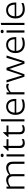

<svg xmlns="http://www.w3.org/2000/svg" viewBox="2442 -3185 753 5677"><g transform="rotate(-90 2818.5 -346.5)"><path d="M314 -479Q236 -479 143 -417V0H79V-530H139V-462Q239 -540 333 -540Q446 -540 489 -453Q589 -540 700 -540Q781 -540 828.5 -490.5Q876 -441 876 -345V0H812V-334Q812 -406 776.5 -442.5Q741 -479 681 -479Q595 -479 502 -415Q509 -388 509 -353V0H446V-334Q446 -406 410 -442.5Q374 -479 314 -479Z M1030 -530H1094V0H1030ZM1062 -615Q1040 -615 1026 -627.5Q1012 -640 1012 -659Q1012 -678 1026 -690.5Q1040 -703 1062 -703Q1085 -703 1099 -690.5Q1113 -678 1113 -659Q1113 -640 1099 -627.5Q1085 -615 1062 -615Z M1546 -23Q1496 10 1427 10Q1280 10 1280 -140V-473H1198V-490L1328 -630H1344V-530H1541V-473H1344V-145Q1344 -49 1439 -49Q1499 -49 1546 -81Z M1953 -23Q1903 10 1834 10Q1687 10 1687 -140V-473H1605V-490L1735 -630H1751V-530H1948V-473H1751V-145Q1751 -49 1846 -49Q1906 -49 1953 -81Z M2067 -688 2131 -701V0H2067Z M2718 -32Q2689 -12 2637 -1Q2585 10 2532 10Q2411 10 2336 -61.5Q2261 -133 2261 -265Q2261 -394 2329 -467.5Q2397 -541 2506 -541Q2614 -541 2673 -471.5Q2732 -402 2732 -273V-242H2326Q2331 -148 2388.5 -99.5Q2446 -51 2537 -51Q2588 -51 2639.5 -62Q2691 -73 2718 -91ZM2504 -484Q2427 -484 2378 -432.5Q2329 -381 2326 -289H2669Q2667 -384 2624.5 -434Q2582 -484 2504 -484Z M2866 -530H2926V-448Q3018 -540 3107 -540Q3144 -540 3177 -521V-454Q3140 -479 3091 -479Q3052 -479 3007.5 -456.5Q2963 -434 2930 -404V0H2866Z M3389 0 3218 -530H3288L3427 -63L3581 -530H3653L3807 -63L3947 -530H4016L3845 0H3772L3617 -454L3462 0Z M4545 -32Q4516 -12 4464 -1Q4412 10 4359 10Q4238 10 4163 -61.5Q4088 -133 4088 -265Q4088 -394 4156 -467.5Q4224 -541 4333 -541Q4441 -541 4500 -471.5Q4559 -402 4559 -273V-242H4153Q4158 -148 4215.5 -99.5Q4273 -51 4364 -51Q4415 -51 4466.5 -62Q4518 -73 4545 -91ZM4331 -484Q4254 -484 4205 -432.5Q4156 -381 4153 -289H4496Q4494 -384 4451.5 -434Q4409 -484 4331 -484Z M4694 -530H4758V0H4694ZM4726 -615Q4704 -615 4690 -627.5Q4676 -640 4676 -659Q4676 -678 4690 -690.5Q4704 -703 4726 -703Q4749 -703 4763 -690.5Q4777 -678 4777 -659Q4777 -640 4763 -627.5Q4749 -615 4726 -615Z M4917 -688 4981 -701V0H4917Z M5568 -32Q5539 -12 5487 -1Q5435 10 5382 10Q5261 10 5186 -61.5Q5111 -133 5111 -265Q5111 -394 5179 -467.5Q5247 -541 5356 -541Q5464 -541 5523 -471.5Q5582 -402 5582 -273V-242H5176Q5181 -148 5238.5 -99.5Q5296 -51 5387 -51Q5438 -51 5489.5 -62Q5541 -73 5568 -91ZM5354 -484Q5277 -484 5228 -432.5Q5179 -381 5176 -289H5519Q5517 -384 5474.5 -434Q5432 -484 5354 -484Z"/></g></svg>

Font: Roundo
Style: Regular
Weight: 400
Designer: Namrata Goyal (Gurmukhi), Shiva Nallaperumal (Latin)
Foundry: Indian Type Foundry
Version: Version 1.000;PS 1.0;hotconv 1.0.88;makeotf.lib2.5.647800